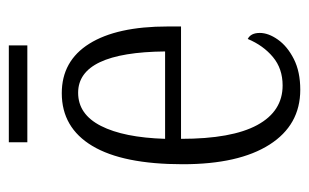

<svg xmlns="http://www.w3.org/2000/svg" viewBox="-156 -552 717 446"><g transform="rotate(-90 203.0 -328.5)"><path d="M45 -263Q45 -402 87.5 -473Q130 -544 210 -544Q285 -544 325 -480Q365 -416 365 -298V-267H104Q104 -149 136 -90Q168 -31 228 -31Q267 -31 294 -53.5Q321 -76 336 -112Q350 -105 350 -84Q350 -64 334.5 -42Q319 -20 289.5 -5Q260 10 218 10Q136 10 90.5 -61.5Q45 -133 45 -263ZM307 -304Q305 -506 211 -506Q161 -506 134 -453Q107 -400 104 -304ZM96 -667H321V-624H96Z"/></g></svg>

Font: Noto Serif CondLight
Style: Regular
Weight: 300
Width: 3
Designer: Monotype Design Team
Foundry: Monotype Imaging Inc.
Version: Version 1.001